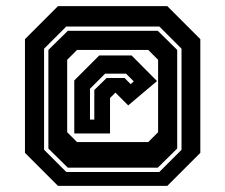

<svg xmlns="http://www.w3.org/2000/svg" viewBox="-20 -734 731 623"><path d="M168 -131 61 -238V-607L168 -714H523L630 -607V-238L523 -131ZM195 -176H497L569 -248V-576L497 -648H195L123 -576V-248ZM200 -190 137 -252V-572L200 -634H492L555 -572V-252L492 -190ZM230 -273H461L493 -305V-540L461 -572H230L198 -540V-305ZM221 -301V-473L302 -554H407L489.5 -471L396 -392L350 -438H359L337 -416V-301ZM272 -346H286V-442L326 -481H384L404 -461L414 -470L389 -495H321L272 -446Z"/></svg>

Font: Tourney
Style: Bold
Weight: 700
Designer: Tyler Finck
Foundry: Etcetera Type Co
Version: Version 1.015